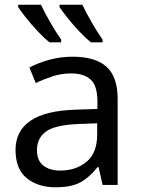

<svg xmlns="http://www.w3.org/2000/svg" viewBox="-20 -786 601 816"><path d="M288 -545Q386 -545 433 -502Q480 -459 480 -365V0H416L399 -76H395Q360 -32 321.5 -11Q283 10 215 10Q142 10 94 -28.5Q46 -67 46 -149Q46 -229 109 -272.5Q172 -316 303 -320L394 -323V-355Q394 -422 365 -448Q336 -474 283 -474Q241 -474 203 -461.5Q165 -449 132 -433L105 -499Q140 -518 188 -531.5Q236 -545 288 -545ZM314 -259Q214 -255 175.5 -227Q137 -199 137 -148Q137 -103 164.5 -82Q192 -61 235 -61Q303 -61 348 -98.5Q393 -136 393 -214V-262ZM330 -766Q346 -732 370.5 -689.5Q395 -647 416 -618V-606H366Q344 -624 317 -652.5Q290 -681 267 -710Q244 -739 233 -756V-766ZM154 -766Q170 -732 194.5 -689.5Q219 -647 240 -618V-606H190Q168 -624 141 -652.5Q114 -681 91 -710Q68 -739 57 -756V-766Z"/></svg>

Font: RS Noto Sans
Style: Regular
Weight: 400
Designer: Monotype Design Team
Foundry: Monotype Imaging Inc.
Version: Version 3.10